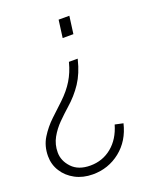

<svg xmlns="http://www.w3.org/2000/svg" viewBox="-143 -610 757 925"><g transform="rotate(-20 235.5 -147.5)"><path d="M259 -436 271 -526H326L314 -436ZM172 231Q122 231 82.5 210Q43 189 20.5 153.5Q-2 118 -2 75Q-2 23 23 -17.5Q48 -58 83 -91Q118 -124 148 -152Q188 -190 211.5 -229Q235 -268 247 -314L248 -318H293L292 -314Q276 -248 245 -201Q214 -154 168 -114Q142 -91 114 -63Q86 -35 67 -1Q48 33 48 74Q48 117 81 152Q114 187 175 187Q238 187 285 148.5Q332 110 352 41L394 50Q374 134 313 182.5Q252 231 172 231Z"/></g></svg>

Font: Plus Jakarta Sans ExtraLight
Style: Italic
Weight: 200
Italic angle: -8°
Designer: Gumpita Rahayu
Foundry: Tokotype
Version: Version 2.071; ttfautohint (v1.8.4.7-5d5b);gftools[0.9.29]